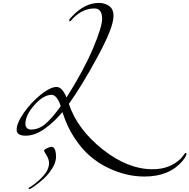

<svg xmlns="http://www.w3.org/2000/svg" viewBox="-20 -906 1298 1316"><path d="M482 -782Q477 -777 472 -771Q463 -760 460 -760Q454 -760 454 -767Q454 -774 476 -796Q562 -886 658 -886Q697 -886 727.5 -865.5Q758 -845 758 -796Q758 -717 646.5 -512.5Q535 -308 452 -194Q510 -20 682.5 117Q855 254 1026 254Q1143 254 1218 182Q1226 174 1233.5 163.5Q1241 153 1245.5 147.5Q1250 142 1254 142Q1258 142 1258 148Q1258 165 1230 198Q1140 304 970 304Q846 304 724 246Q656 214 598 164.5Q540 115 489 37Q438 -41 408 -138Q352 -70 285.5 -23Q219 24 156.5 24Q94 24 94 -16Q94 -62 143.5 -133Q193 -204 259 -257Q325 -310 368 -310Q406 -310 436 -238Q554 -424 617 -573Q680 -722 680 -776Q680 -848 628 -848Q548 -848 482 -782ZM396 -178Q387 -211 370 -233.5Q353 -256 334 -256Q278 -256 216 -186.5Q154 -117 154 -56Q154 -40 164 -29Q174 -18 192 -18Q248 -18 295 -60Q342 -102 396 -178ZM332 100Q364 100 364 172Q363 209 336.5 250.5Q310 292 276.5 321.5Q243 351 215.5 370.5Q188 390 182 390Q176 390 176 386Q176 382 177.5 381Q179 380 183 378Q187 376 190 374Q239 342 277.5 299Q316 256 316 212Q316 186 299 158.5Q282 131 282 128Q282 119 303 109.5Q324 100 332 100Z"/></svg>

Font: Miama
Style: Regular
Weight: 400
Italic angle: 16.5°
Designer: Linus Romer
Foundry: Linus Romer
Version: 0.32